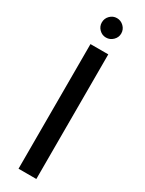

<svg xmlns="http://www.w3.org/2000/svg" viewBox="-229 -904 704 934"><g transform="rotate(30 122.5 -437.0)"><path d="M73 0V-700H173V0ZM122 -765Q100 -765 84 -781Q68 -797 68 -819Q68 -842 84 -858Q100 -874 122 -874Q144 -874 160.5 -858Q177 -842 177 -819Q177 -797 160.5 -781Q144 -765 122 -765Z"/></g></svg>

Font: DM Sans 17pt Medium
Style: Regular
Weight: 500
Version: Version 4.004;gftools[0.9.30]